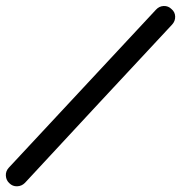

<svg xmlns="http://www.w3.org/2000/svg" viewBox="-28 -599 619 656"><path d="M505 -566Q516 -578 531.5 -578.5Q547 -579 558 -568Q570 -558 570.5 -542.5Q571 -527 560 -515Q434 -380 308.5 -245Q183 -110 57 26Q57 26 57 26Q57 26 57 26Q46 37 30.5 37.5Q15 38 4 27Q-7 17 -8 1.5Q-9 -14 2 -26Q128 -161 253.5 -296Q379 -431 505 -566Q505 -566 505 -566Q505 -566 505 -566Z"/></svg>

Font: FRB American Cursive Guidelines Arrows Extrabold
Style: Bold Italic
Weight: 800
Italic angle: -25°
Version: Version 2.0;Modular Font Editor K font №1